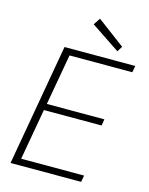

<svg xmlns="http://www.w3.org/2000/svg" viewBox="-132 -985 828 1067"><g transform="rotate(15 282.5 -451.5)"><path d="M35 0 158 -700H565L558 -662H197L145 -369H476L470 -332H138L86 -38H448L441 0ZM448 -753 282 -864 308 -903 467 -784Z"/></g></svg>

Font: DM Sans 11pt ExtraLight
Style: Italic
Weight: 250
Italic angle: -10°
Version: Version 4.004;gftools[0.9.30]